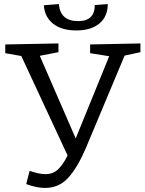

<svg xmlns="http://www.w3.org/2000/svg" viewBox="-20 -912 716 946"><path d="M109 -5 126 -70Q150 -62 169 -58Q188 -54 204 -54Q242 -54 267 -78.5Q292 -103 313 -146L85 -636L6 -650V-693L268 -698V-655L176 -637L353 -230L518 -635L424 -650V-693L672 -698V-655L594 -638L402 -180Q362 -87 316.5 -36.5Q271 14 202 14Q161 14 109 -5ZM356 -762Q284 -762 242 -795Q200 -828 196 -886L270 -892Q277 -808 365 -808Q447 -808 447 -887L511 -892Q511 -831 470 -796.5Q429 -762 356 -762Z"/></svg>

Font: Bitter
Style: Regular
Weight: 400
Designer: Sol Matas, and Bitter project Authors
Foundry: Sol Matas
Version: Version 2.001